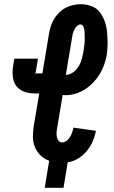

<svg xmlns="http://www.w3.org/2000/svg" viewBox="-20 -763 540 910"><path d="M192 127 213 -1Q189 -10 172 -26.5Q155 -43 145.5 -66Q136 -89 136 -114.5Q136 -140 140 -166L166 -320H148Q130 -320 113.5 -323Q97 -326 82.5 -334Q68 -342 58 -354.5Q48 -367 44 -383Q40 -399 39.5 -416Q39 -433 42 -450L48 -485H160L149 -419Q149 -419 148 -419Q148 -418 148 -418Q147 -417 146.5 -417Q146 -417 146 -416Q146 -416 146 -416Q146 -415 147 -415H181L212 -602Q215 -620 220.5 -638Q226 -656 236 -672.5Q246 -689 260 -703Q274 -717 291 -726Q308 -735 326.5 -739Q345 -743 363 -743Q390 -743 414.5 -733.5Q439 -724 454 -704Q469 -684 477 -660Q485 -636 487.5 -610Q490 -584 490 -557Q490 -530 486 -503Q482 -480 474 -457Q466 -434 453 -412.5Q440 -391 422.5 -372.5Q405 -354 384 -340.5Q363 -327 339.5 -319.5Q316 -312 292 -312Q288 -312 284 -312Q280 -312 277 -313L250 -151Q248 -141 248 -131Q248 -121 250 -111.5Q252 -102 258.5 -95Q265 -88 275 -88Q286 -88 296 -96Q306 -104 312 -114Q318 -124 322 -135.5Q326 -147 328 -158L435 -143Q430 -118 419.5 -93.5Q409 -69 391.5 -47.5Q374 -26 350 -11.5Q326 3 301 6L281 127ZM292 -408Q304 -408 315.5 -413.5Q327 -419 336 -428Q345 -437 352 -447.5Q359 -458 363 -469.5Q367 -481 370 -492.5Q373 -504 375 -516Q377 -525 378 -534Q379 -543 380 -552Q381 -561 381.5 -570Q382 -579 381.5 -587.5Q381 -596 381 -605Q381 -614 379.5 -622.5Q378 -631 374 -639Q370 -647 361 -647Q352 -647 344.5 -639.5Q337 -632 332.5 -623Q328 -614 325.5 -605Q323 -596 322 -587Z"/></svg>

Font: Iosevka SS18
Style: Bold Italic
Weight: 700
Italic angle: -9°
Monospace: yes
Designer: Belleve Invis
Foundry: Belleve Invis
Version: Version 25.1.1; ttfautohint (v1.8.4)